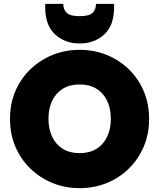

<svg xmlns="http://www.w3.org/2000/svg" viewBox="-20 -971 827 998"><path d="M394 7Q319 7 253.5 -19.5Q188 -46 138 -94.5Q88 -143 60 -208.5Q32 -274 32 -353Q32 -432 60 -497.5Q88 -563 138 -611Q188 -659 253.5 -685.5Q319 -712 394 -712Q469 -712 534.5 -685.5Q600 -659 649.5 -611Q699 -563 727 -497.5Q755 -432 755 -353Q755 -274 727 -208.5Q699 -143 649.5 -94.5Q600 -46 534.5 -19.5Q469 7 394 7ZM394 -175Q445 -175 481 -197Q517 -219 536.5 -259.5Q556 -300 556 -353Q556 -408 536.5 -448Q517 -488 481 -510Q445 -532 394 -532Q343 -532 307 -510Q271 -488 251.5 -448Q232 -408 232 -353Q232 -300 251.5 -259.5Q271 -219 307 -197Q343 -175 394 -175ZM394 -745Q318 -745 266.5 -792Q215 -839 215 -933V-951H309Q309 -921 327 -904Q345 -887 394 -887Q443 -887 461 -904Q479 -921 479 -951H573V-933Q573 -839 522 -792Q471 -745 394 -745Z"/></svg>

Font: Parkinsans ExtraBold
Style: Regular
Weight: 800
Designer: Red Stone, Indian Type Foundry
Foundry: Indian Type Foundry
Version: Version 1.000